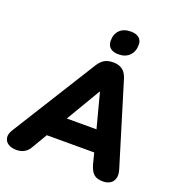

<svg xmlns="http://www.w3.org/2000/svg" viewBox="-177 -1063 1104 1202"><g transform="rotate(20 374.5 -462.0)"><path d="M67 9Q34 9 12.5 -5Q-9 -19 -13 -43Q-17 -67 1 -96L349 -653Q369 -686 392.5 -700Q416 -714 453 -714Q490 -714 514 -695.5Q538 -677 549 -639L714 -99Q725 -64 718 -39.5Q711 -15 691 -3Q671 9 643 9Q603 9 582.5 -9.5Q562 -28 550 -70L522 -180L573 -143H173L235 -176L156 -42Q142 -17 120 -4Q98 9 67 9ZM433 -513 278 -251 256 -284H536L505 -247L435 -513ZM463 -772Q428 -772 408.5 -788.5Q389 -805 389 -836Q389 -881 415.5 -907Q442 -933 489 -933Q524 -933 543.5 -917Q563 -901 563 -871Q563 -827 536.5 -799.5Q510 -772 463 -772Z"/></g></svg>

Font: Nunito ExtraLight Black
Style: Italic
Weight: 900
Italic angle: -9°
Version: Version 3.602